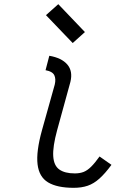

<svg xmlns="http://www.w3.org/2000/svg" viewBox="-20 -885 640 919"><path d="M333 14Q253.5 14 210.2 -12Q167 -38 159.8 -98.5Q152.5 -159 181 -262L242 -480Q248.5 -507.5 239.8 -525.2Q231 -543 198 -549L216 -618Q275 -608 302.2 -576.2Q329.5 -544.5 317 -493L253.5 -262Q232 -183 234.8 -137.8Q237.5 -92.5 263.8 -73.8Q290 -55 338 -55Q362 -55 380 -62Q398 -69 416 -86.8Q434 -104.5 456.5 -136L513.5 -96Q483.5 -55 456.2 -30.5Q429 -6 399.8 4Q370.5 14 333 14ZM328 -679 200 -812.5 259 -865 386.5 -731.5Z"/></svg>

Font: Victor Mono Thin
Style: Italic
Weight: 100
Italic angle: -12°
Monospace: yes
Designer: Rune Bjørnerås
Version: Version 1.561;gftools[0.9.30]